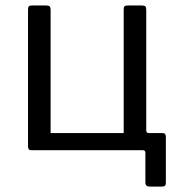

<svg xmlns="http://www.w3.org/2000/svg" viewBox="-20 -550 647 703"><path d="M94.4 0Q82.6 0 82.6 -13.6V-515.9Q82.6 -523.8 85.6 -526.9Q88.5 -530 97.7 -530H147.5Q158 -530 161.6 -526.8Q165.3 -523.5 165.3 -513.3V-62.8H432.9V-515.9Q432.9 -523.8 435.9 -526.9Q438.8 -530 448 -530H497.8Q508.2 -530 511.9 -526.8Q515.5 -523.5 515.5 -513.3V-12.8Q515.5 0 504.1 0ZM528.6 133.2Q512.3 133.2 512.3 118.7V9.2Q512.3 0 502.8 0H457.7V-62.8H515.5V-72Q515.5 -62.8 525 -62.8H575.5Q587.3 -62.8 587.3 -49.2V119.1Q587.3 126.3 584.3 129.7Q581.3 133.2 573.3 133.2Z"/></svg>

Font: Libre Franklin Thin
Style: Regular
Weight: 100
Designer: Pablo Impallari, Rodrigo Fuenzalida, Nhung Nguyen
Foundry: Impallari Type
Version: Version 3.000